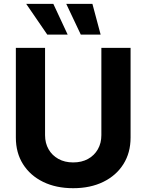

<svg xmlns="http://www.w3.org/2000/svg" viewBox="-20 -979 769 1009"><path d="M512.7 -727.5H666.2V-255.9Q666.2 -176.2 628.5 -116.4Q590.8 -56.5 522.9 -23.3Q455.1 10 364.6 10Q274.2 10 206.4 -23.3Q138.6 -56.5 100.9 -116.4Q63.3 -176.2 63.3 -255.9V-727.5H216.8V-268.6Q216.8 -226.8 235.3 -194.5Q253.7 -162.2 287 -143.8Q320.2 -125.4 364.6 -125.4Q409.4 -125.4 442.6 -143.8Q475.8 -162.2 494.2 -194.5Q512.7 -226.8 512.7 -268.6ZM228.3 -797.3 117.6 -958.8H260.2L335.5 -797.3ZM404.5 -797.3 328.1 -958.8H465.6L508.8 -797.3Z"/></svg>

Font: Inter
Style: Regular
Weight: 400
Designer: Rasmus Andersson
Foundry: rsms
Version: Version 4.000;git-8c9346024